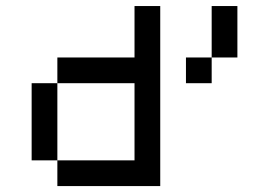

<svg xmlns="http://www.w3.org/2000/svg" viewBox="-20 -628 908 648"><path d="M173.6 -86.8H86.8V-347.2H173.6ZM434 -86.8V-347.2H173.6V-434H434V-607.6H520.8V0H173.6V-86.8ZM694.4 -434V-347.2H607.6V-434ZM694.4 -434V-607.6H781.2V-434Z"/></svg>

Font: 8-bit Operator+ 8
Style: Regular
Weight: 400
Designer: GrandChaos9000
Version: Version 1.3.0 - August 1, 2014